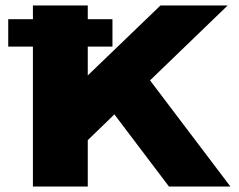

<svg xmlns="http://www.w3.org/2000/svg" viewBox="-20 -680 870 700"><path d="M10 -510V-610H100V-660H300V-610H390V-510H300V-405L565 -660H810L527 -387L820 0H596L397 -263L300 -169V0H100V-510Z"/></svg>

Font: Xolonium
Style: Bold
Weight: 700
Designer: Severin Meyer
Version: Version 4.2